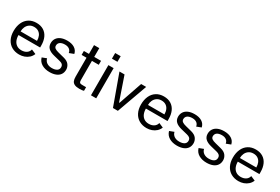

<svg xmlns="http://www.w3.org/2000/svg" viewBox="81 -1822 4257 2914"><g transform="rotate(30 2210.0 -365.0)"><path d="M294 -539.5Q367.5 -539.5 419.5 -507.5Q471.5 -475.5 498.5 -416.5Q525.5 -357.5 525.5 -277V-242.5H147Q146.5 -191 163.5 -150.5Q180.5 -110 214.8 -86.5Q249 -63 299 -63Q351 -63 387 -86.8Q423 -110.5 433.5 -154.5L513 -120.5Q497 -79 464.5 -49.5Q432 -20 389.8 -5Q347.5 10 301 10Q227 10 170.2 -22.2Q113.5 -54.5 82.2 -115.5Q51 -176.5 51 -259.5Q51 -343 79.8 -406.2Q108.5 -469.5 163.5 -504.5Q218.5 -539.5 294 -539.5ZM434.5 -306Q434.5 -353 418.8 -389.5Q403 -426 371.2 -447Q339.5 -468 293 -468Q245.5 -468 212.5 -444.8Q179.5 -421.5 163 -384.5Q146.5 -347.5 147 -306Z M833.5 -60.5Q888.5 -60.5 920.2 -81Q952 -101.5 952 -141.5Q952 -171 934.8 -188.5Q917.5 -206 881.5 -214.5L772 -241.5Q704 -258 667.8 -291.5Q631.5 -325 631 -381.5Q631 -428 654 -463.8Q677 -499.5 722.2 -519.5Q767.5 -539.5 833 -539.5Q910.5 -539.5 960.8 -508.2Q1011 -477 1024 -417.5L944 -387Q938.5 -426 909.2 -448Q880 -470 832 -470Q779.5 -470 748.8 -449Q718 -428 718 -387Q718 -360 739.8 -343.5Q761.5 -327 807 -316L913 -289Q980 -271.5 1008.5 -232.2Q1037 -193 1037 -147Q1037 -98.5 1013 -63Q989 -27.5 943.2 -8.8Q897.5 10 833.5 10Q754 10 697 -23.5Q640 -57 620.5 -123.5L699 -153.5Q709.5 -108.5 745.5 -84.5Q781.5 -60.5 833.5 -60.5Z M1308 -460 1308.5 -131Q1308.5 -102.5 1314 -89.8Q1319.5 -77 1332.5 -73.2Q1345.5 -69.5 1373 -69.5H1431V-6Q1406 3 1352.5 3Q1298.5 3 1268 -11.8Q1237.5 -26.5 1225.2 -54.8Q1213 -83 1213 -128V-460H1127V-529H1216V-683H1308V-529.5H1427.5V-460Z M1648.5 0H1556.5V-529H1648.5ZM1554 -739.5H1650.5V-641H1554Z M2028 0H1942L1750.5 -529H1839.5L1980.5 -118.5H1989L2130.5 -529H2218.5Z M2526.5 -539.5Q2600 -539.5 2652 -507.5Q2704 -475.5 2731 -416.5Q2758 -357.5 2758 -277V-242.5H2379.5Q2379 -191 2396 -150.5Q2413 -110 2447.2 -86.5Q2481.5 -63 2531.5 -63Q2583.5 -63 2619.5 -86.8Q2655.5 -110.5 2666 -154.5L2745.5 -120.5Q2729.5 -79 2697 -49.5Q2664.5 -20 2622.2 -5Q2580 10 2533.5 10Q2459.5 10 2402.8 -22.2Q2346 -54.5 2314.8 -115.5Q2283.5 -176.5 2283.5 -259.5Q2283.5 -343 2312.2 -406.2Q2341 -469.5 2396 -504.5Q2451 -539.5 2526.5 -539.5ZM2667 -306Q2667 -353 2651.2 -389.5Q2635.5 -426 2603.8 -447Q2572 -468 2525.5 -468Q2478 -468 2445 -444.8Q2412 -421.5 2395.5 -384.5Q2379 -347.5 2379.5 -306Z M3066 -60.5Q3121 -60.5 3152.8 -81Q3184.5 -101.5 3184.5 -141.5Q3184.5 -171 3167.2 -188.5Q3150 -206 3114 -214.5L3004.5 -241.5Q2936.5 -258 2900.2 -291.5Q2864 -325 2863.5 -381.5Q2863.5 -428 2886.5 -463.8Q2909.5 -499.5 2954.8 -519.5Q3000 -539.5 3065.5 -539.5Q3143 -539.5 3193.2 -508.2Q3243.5 -477 3256.5 -417.5L3176.5 -387Q3171 -426 3141.8 -448Q3112.5 -470 3064.5 -470Q3012 -470 2981.2 -449Q2950.5 -428 2950.5 -387Q2950.5 -360 2972.2 -343.5Q2994 -327 3039.5 -316L3145.5 -289Q3212.5 -271.5 3241 -232.2Q3269.5 -193 3269.5 -147Q3269.5 -98.5 3245.5 -63Q3221.5 -27.5 3175.8 -8.8Q3130 10 3066 10Q2986.5 10 2929.5 -23.5Q2872.5 -57 2853 -123.5L2931.5 -153.5Q2942 -108.5 2978 -84.5Q3014 -60.5 3066 -60.5Z M3584 -60.5Q3639 -60.5 3670.8 -81Q3702.5 -101.5 3702.5 -141.5Q3702.5 -171 3685.2 -188.5Q3668 -206 3632 -214.5L3522.5 -241.5Q3454.5 -258 3418.2 -291.5Q3382 -325 3381.5 -381.5Q3381.5 -428 3404.5 -463.8Q3427.5 -499.5 3472.8 -519.5Q3518 -539.5 3583.5 -539.5Q3661 -539.5 3711.2 -508.2Q3761.5 -477 3774.5 -417.5L3694.5 -387Q3689 -426 3659.8 -448Q3630.5 -470 3582.5 -470Q3530 -470 3499.2 -449Q3468.5 -428 3468.5 -387Q3468.5 -360 3490.2 -343.5Q3512 -327 3557.5 -316L3663.5 -289Q3730.5 -271.5 3759 -232.2Q3787.5 -193 3787.5 -147Q3787.5 -98.5 3763.5 -63Q3739.5 -27.5 3693.8 -8.8Q3648 10 3584 10Q3504.5 10 3447.5 -23.5Q3390.5 -57 3371 -123.5L3449.5 -153.5Q3460 -108.5 3496 -84.5Q3532 -60.5 3584 -60.5Z M4137 -539.5Q4210.5 -539.5 4262.5 -507.5Q4314.5 -475.5 4341.5 -416.5Q4368.5 -357.5 4368.5 -277V-242.5H3990Q3989.5 -191 4006.5 -150.5Q4023.5 -110 4057.8 -86.5Q4092 -63 4142 -63Q4194 -63 4230 -86.8Q4266 -110.5 4276.5 -154.5L4356 -120.5Q4340 -79 4307.5 -49.5Q4275 -20 4232.8 -5Q4190.5 10 4144 10Q4070 10 4013.2 -22.2Q3956.5 -54.5 3925.2 -115.5Q3894 -176.5 3894 -259.5Q3894 -343 3922.8 -406.2Q3951.5 -469.5 4006.5 -504.5Q4061.5 -539.5 4137 -539.5ZM4277.5 -306Q4277.5 -353 4261.8 -389.5Q4246 -426 4214.2 -447Q4182.5 -468 4136 -468Q4088.5 -468 4055.5 -444.8Q4022.5 -421.5 4006 -384.5Q3989.5 -347.5 3990 -306Z"/></g></svg>

Font: 1883 Sans
Style: Regular
Weight: 400
Designer: 1883 Sans project is a fork of Public Sans.
Version: Version 1.009